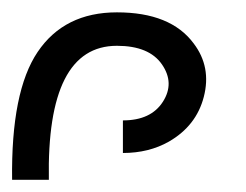

<svg xmlns="http://www.w3.org/2000/svg" viewBox="-220 -882 402 314"><path d="M-19 -631.8V-685.1Q26.9 -685.1 46.4 -715.6Q65.9 -746.1 44.9 -776.6Q23.9 -807.1 -28.8 -807.1Q-144 -807.1 -140.1 -587.9H-200.2Q-202.1 -732.4 -158.4 -797.1Q-114.7 -861.8 -28.8 -861.8Q59.1 -861.8 96.7 -811Q126 -772.5 113.3 -723.6Q101.1 -676.3 56.2 -650.4Q23.4 -631.8 -19 -631.8Z"/></svg>

Font: Montserrat arm Light
Style: Regular
Weight: 300
Designer: Julieta Ulanovsky
Foundry: Julieta Ulanovsky
Version: Version 6.000;PS 006.000;hotconv 1.0.88;makeotf.lib2.5.64775